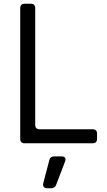

<svg xmlns="http://www.w3.org/2000/svg" viewBox="-20 -765 571 1025"><path d="M112 0Q88 0 88 -24V-721Q88 -745 112 -745H144Q168 -745 168 -721V-99Q168 -75 192 -75H474Q498 -75 498 -51V-24Q498 0 474 0ZM232 240Q219 240 213.5 232.5Q208 225 211 213L243 91Q248 70 269 70H308Q337 70 327 98L280 221Q273 240 253 240Z"/></svg>

Font: Pitagon Sans Text
Style: Regular
Weight: 400
Designer: Travis Tran
Foundry: Pitagon
Version: Version 1.001; ttfautohint (v1.8.4.7-5d5b);gftools[0.9.26]